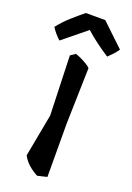

<svg xmlns="http://www.w3.org/2000/svg" viewBox="-253 -1026 761 1106"><g transform="rotate(20 128.0 -472.5)"><path d="M190 -961 328 -830Q315 -811 301 -796Q287 -781 272 -767Q232 -793 195 -820.5Q158 -848 126 -877L-18 -760Q-50 -789 -72 -824Q-40 -865 -3 -898Q34 -931 71 -961ZM97 -720Q108 -718 127.5 -709Q147 -700 166 -689Q185 -678 194 -668L185 -323L186 2L128 16Q102 3 75 -19.5Q48 -42 31 -74L80 -336L68 -700Z"/></g></svg>

Font: Langar
Style: Regular
Weight: 400
Designer: Alessia Mazzarella
Foundry: Typeland
Version: Version 1.001; ttfautohint (v1.8.3)